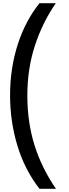

<svg xmlns="http://www.w3.org/2000/svg" viewBox="-20 -813 432 1201"><path d="M43 -217Q43 -385 90.5 -533.5Q138 -682 227 -793H329Q245 -671 198 -526.5Q151 -382 151 -216Q151 -49 195.5 94Q240 237 330 368H227Q135 250 89 98.5Q43 -53 43 -217Z"/></svg>

Font: Noto Sans Kannada ExtraCondensed SemiBold
Style: Regular
Weight: 600
Width: 2
Designer: Jelle Bosma - Monotype Design Team
Foundry: Monotype Imaging Inc.
Version: Version 2.005; ttfautohint (v1.8.4.7-5d5b)